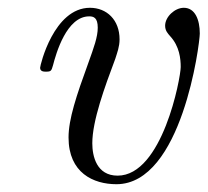

<svg xmlns="http://www.w3.org/2000/svg" viewBox="-20 -462 533 493"><path d="M83 -288C83 -278 93 -278 98 -278C111 -278 112 -280 116 -294C124 -325 151 -420 209 -420C220 -420 231 -417 231 -391C231 -367 221 -340 207 -301C176 -216 156 -156 156 -109C156 -18 220 11 279 11C447 11 493 -350 493 -376C493 -411 481 -442 452 -442C429 -442 404 -419 404 -396C404 -383 411 -376 417 -369C441 -343 444 -311 444 -290C444 -262 397 -11 282 -11C228 -11 217 -61 217 -94C217 -152 249 -239 276 -311C281 -327 287 -342 287 -361C287 -411 254 -442 211 -442C118 -442 83 -294 83 -288Z"/></svg>

Font: CMU Serif
Style: Italic
Weight: 500
Italic angle: -14.04°
Version: Version 0.7.0